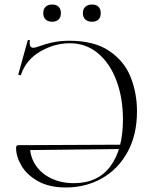

<svg xmlns="http://www.w3.org/2000/svg" viewBox="-20 -816 680 848"><path d="M51 -163Q51 -170 54 -172.5Q57 -175 63 -175H112Q112 -125 137 -87Q162 -49 206.5 -28Q251 -7 306 -7Q412 -7 467.5 -81.5Q523 -156 523 -288Q523 -383 494.5 -459.5Q466 -536 413 -580.5Q360 -625 288 -625Q221 -625 158.5 -589Q96 -553 73 -487Q72 -483 66 -484Q60 -485 61 -488L102 -636Q103 -640 108 -639.5Q113 -639 112 -635Q111 -632 111 -626Q111 -605 128 -605Q131 -605 139 -607Q184 -623 216 -629.5Q248 -636 287 -636Q396 -636 462.5 -591Q529 -546 557 -475.5Q585 -405 585 -324Q585 -220 543 -144Q501 -68 429.5 -28Q358 12 271 12Q197 12 147.5 -16Q98 -44 74.5 -84.5Q51 -125 51 -163ZM527 -158 101 -153V-175L526 -177ZM171 -758Q171 -776 181.5 -786Q192 -796 211 -796Q229 -796 239 -786Q249 -776 249 -758Q249 -740 239 -730Q229 -720 211 -720Q192 -720 181.5 -730Q171 -740 171 -758ZM346 -758Q346 -776 357 -786Q368 -796 386 -796Q405 -796 415 -786Q425 -776 425 -758Q425 -740 415 -730Q405 -720 386 -720Q368 -720 357 -730Q346 -740 346 -758Z"/></svg>

Font: Cormorant SC Light
Style: Regular
Weight: 300
Designer: Christian Thalmann (Catharsis Fonts)
Foundry: Catharsis Fonts
Version: Version 4.000